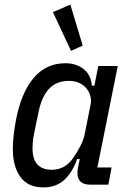

<svg xmlns="http://www.w3.org/2000/svg" viewBox="-20 -806 567 838"><path d="M374 0Q318 0 318 -51Q318 -59 319 -66.5Q320 -74 322 -82L328 -112H317Q294 -50 258.5 -19Q223 12 169 12Q103 12 69.5 -33Q36 -78 36 -157Q36 -185 40 -219Q44 -253 50 -284Q73 -402 127 -466Q181 -530 266 -530Q312 -530 344.5 -505Q377 -480 381 -432H392L409 -518H494L405 -75H467L453 0ZM205 -65Q262 -65 296 -112Q315 -138 330 -167Q345 -196 350 -222L376 -353Q379 -371 374 -388.5Q369 -406 357 -420.5Q345 -435 326 -444Q307 -453 282 -453Q227 -453 195 -419.5Q163 -386 149 -321L127 -214Q124 -199 123 -184Q122 -169 122 -158Q122 -110 144 -87.5Q166 -65 205 -65ZM211 -753 287 -786 341 -607 290 -584Z"/></svg>

Font: IBM Plex Sans Condensed Text
Style: Italic
Weight: 450
Width: 3
Italic angle: -11°
Designer: Mike Abbink, Paul van der Laan, Pieter van Rosmalen
Foundry: Bold Monday
Version: Version 1.1